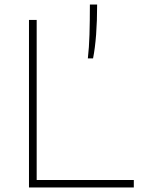

<svg xmlns="http://www.w3.org/2000/svg" viewBox="-20 -828 622 848"><path d="M108 0V-740H142V-33H571V0ZM377 -808H409Q409 -661.5 391 -570H368Q373.5 -617.5 375.2 -675.2Q377 -733 377 -808Z"/></svg>

Font: Encode Sans Expanded Thin
Style: Regular
Weight: 250
Width: 7
Designer: Multiple Designers
Foundry: Impallari Type
Version: Version 2.000